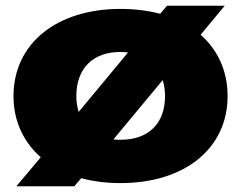

<svg xmlns="http://www.w3.org/2000/svg" viewBox="-20 -621 841 669"><path d="M37 28H239L263 0C304 11 351 17 400 17C624 17 773 -104 773 -286C773 -374 739 -447 679 -500L763 -601H562L538 -573C496 -584 450 -590 400 -590C177 -590 27 -469 27 -286C27 -199 62 -126 122 -73ZM246 -286C246 -382 303 -440 400 -440C409 -440 418 -439 426 -438L254 -231C249 -248 246 -266 246 -286ZM400 -134C392 -134 383 -134 375 -135L547 -342C552 -325 555 -307 555 -286C555 -191 498 -134 400 -134Z"/></svg>

Font: Bounded ExtBd
Style: Regular
Weight: 800
Designer: Vlad Churkin
Version: Version 3.0